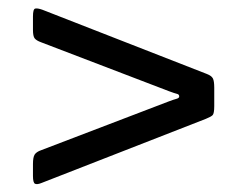

<svg xmlns="http://www.w3.org/2000/svg" viewBox="-20 -621 600 466"><path d="M390.5 -399.5 79.5 -518.5Q68.5 -522.5 64.2 -527.8Q60 -533 60 -548.5V-581Q60 -599 65.5 -600.2Q71 -601.5 82.5 -597.5L482 -441.5Q493.5 -437 496.8 -430.5Q500 -424 500 -408V-363.5Q500 -345.5 496 -341.5Q492 -337.5 479.5 -332.5L81 -177Q70 -172.5 65 -175Q60 -177.5 60 -194V-223Q60 -239.5 64.2 -246Q68.5 -252.5 80 -256.5L390 -375Q402 -379.5 408.5 -381.2Q415 -383 415 -387Q415 -392 409.5 -393.2Q404 -394.5 390.5 -399.5Z"/></svg>

Font: Besley* Condensed Semi
Style: Regular
Weight: 600
Width: 3
Designer: Owen Earl
Foundry: indestructible type*
Version: Version 3.000; ttfautohint (v1.8.3)